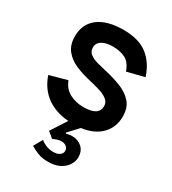

<svg xmlns="http://www.w3.org/2000/svg" viewBox="-180 -607 837 933"><g transform="rotate(30 238.5 -140.5)"><path d="M164 149Q175 159 194 167Q213 175 234 175Q258 175 271 165.5Q284 156 284 142Q284 127 273 118.5Q262 110 246 110Q233 110 221 114Q209 118 200 123L167 96L224 8Q149 2 99.5 -35Q50 -72 28 -137L126 -164Q141 -124 175.5 -105.5Q210 -87 254 -87Q339 -87 339 -141Q339 -163 321.5 -176.5Q304 -190 278 -198Q252 -206 227 -212Q175 -223 134 -240.5Q93 -258 69.5 -288Q46 -318 46 -365Q46 -434 95.5 -472Q145 -510 238 -510Q323 -510 372 -471.5Q421 -433 443 -364L347 -340Q331 -385 301.5 -399.5Q272 -414 232 -414Q194 -414 171.5 -400.5Q149 -387 149 -362Q149 -339 165.5 -326.5Q182 -314 207.5 -307Q233 -300 260 -294Q309 -283 350.5 -266.5Q392 -250 417.5 -221Q443 -192 443 -143Q443 -82 403.5 -42Q364 -2 294 7L242 63L246 67Q261 62 278 62Q311 62 333 82Q355 102 355 138Q355 159 341.5 180.5Q328 202 302 215.5Q276 229 236 229Q203 229 179.5 219.5Q156 210 136 198Z"/></g></svg>

Font: Haskoy SemiBold
Style: Regular
Weight: 600
Designer: Ertekin Erdin
Foundry: Ertekin Erdin
Version: Version 1.500; ttfautohint (v1.8.3)